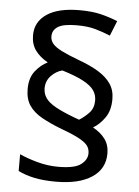

<svg xmlns="http://www.w3.org/2000/svg" viewBox="-54 -808 621 855"><g transform="rotate(5 256.5 -380.0)"><path d="M67 -395Q67 -445 91 -475.5Q115 -506 146 -521Q110 -541 90 -568.5Q70 -596 70 -636Q70 -696 121 -730.5Q172 -765 267 -765Q323 -765 362 -755.5Q401 -746 438 -731L411 -664Q377 -678 343 -687.5Q309 -697 261 -697Q201 -697 176.5 -681.5Q152 -666 152 -638Q152 -620 164 -605.5Q176 -591 204.5 -576.5Q233 -562 284 -543Q336 -524 372 -502Q408 -480 427.5 -451.5Q447 -423 447 -383Q447 -332 424 -299.5Q401 -267 372 -250Q407 -231 426.5 -204.5Q446 -178 446 -140Q446 -71 388.5 -33Q331 5 228 5Q173 5 132 -3.5Q91 -12 59 -28V-103Q91 -88 138 -75Q185 -62 232 -62Q306 -62 334 -83.5Q362 -105 362 -133Q362 -152 352.5 -166Q343 -180 315.5 -195.5Q288 -211 233 -231Q181 -251 143.5 -272Q106 -293 86.5 -322Q67 -351 67 -395ZM142 -405Q142 -381 155.5 -361.5Q169 -342 200.5 -324.5Q232 -307 285 -287L307 -279Q330 -293 350.5 -314.5Q371 -336 371 -370Q371 -395 357.5 -415Q344 -435 310 -453.5Q276 -472 214 -491Q186 -484 164 -461Q142 -438 142 -405Z"/></g></svg>

Font: Noto Sans Symbols
Style: Regular
Weight: 400
Designer: Monotype Design Team
Foundry: Monotype Imaging Inc.
Version: Version 2.002